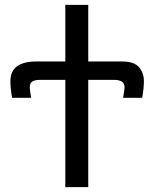

<svg xmlns="http://www.w3.org/2000/svg" viewBox="-20 -765 630 785"><path d="M22.5 -433.6Q22.5 -513.7 129.9 -513.7H247.1V-745.1H340.8V-513.7H478.5Q529.3 -513.7 548.8 -489.7Q568.4 -465.8 568.4 -433.6Q568.4 -406.2 561.5 -365.2H483.4Q489.3 -400.4 489.3 -408.2Q489.3 -438.5 446.3 -438.5H340.8V0H247.1V-438.5H145.5Q122.1 -438.5 111.8 -431.6Q101.6 -424.8 101.6 -408.2Q101.6 -400.4 107.4 -365.2H29.3Q22.5 -406.2 22.5 -433.6Z"/></svg>

Font: Gothic A1 Medium
Style: Regular
Weight: 500
Designer: HanYang I&C Co.,Ltd.
Foundry: HanYang I&C Co.,Ltd.
Version: Version 2.50